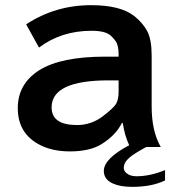

<svg xmlns="http://www.w3.org/2000/svg" viewBox="-20 -604 700 743"><path d="M439 -384.8V-394Q439 -428.7 427.2 -445.3Q418.5 -457.5 407.2 -467.3Q386.2 -484.9 334.5 -484.9Q217.3 -484.9 130.9 -419.9L81.1 -509.8Q194.3 -584 332.5 -584Q445.8 -584 499.5 -542Q533.2 -515.1 550.3 -482.4Q566.9 -450.2 566.9 -388.2V-191.9Q566.9 -96.2 602.1 -35.2H545.9Q498.5 -9.3 481.4 5.4Q459 24.4 459 45.9Q459 56.6 468.3 64.9Q482.4 78.1 507.8 78.1Q561 78.1 618.7 54.2V94.2Q567.9 119.1 491.7 119.1Q445.3 119.1 416.5 106Q381.8 90.3 381.8 57.6Q381.8 9.8 480 -42Q462.4 -79.1 455.1 -127.9H451.7Q426.8 -79.1 371.6 -45.4Q326.7 -18.1 250.5 -18.1Q182.6 -18.1 133.8 -43.5Q48.8 -87.4 48.8 -185.5Q48.8 -279.8 132.3 -332.5Q215.8 -384.8 386.7 -384.8ZM439 -293H399.9Q179.7 -293 179.7 -188.5Q179.7 -120.1 278.3 -120.1Q333.5 -120.1 378.9 -154.8Q420.4 -187 429.2 -202.1Q439 -219.2 439 -250Z"/></svg>

Font: BIZ UDPGothic
Style: Bold
Weight: 700
Designer: TypeBank Co., Ltd.
Foundry: Morisawa Inc.
Version: Version 1.051